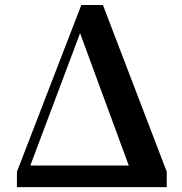

<svg xmlns="http://www.w3.org/2000/svg" viewBox="-20 -765 744 785"><path d="M49.2 0V-62.7L312.5 -744.6H400.8L661.8 -62.7V0H538.9L298.1 -654.6H316.6L311.9 -641.3L70.8 0ZM60.8 0 73.3 -88.3H610.3V0Z"/></svg>

Font: Noto Serif JP
Style: Regular
Weight: 200
Designer: Ryoko NISHIZUKA 西塚涼子 (kana & ideographs); Frank Grießhammer (Latin, Greek & Cyrillic); Wenlong ZHANG 张文龙 (bopomofo); San
Foundry: Adobe
Version: Version 2.001;hotconv 1.1.0;makeotfexe 2.6.0